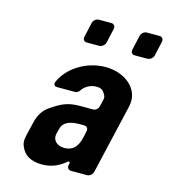

<svg xmlns="http://www.w3.org/2000/svg" viewBox="-104 -758 745 847"><g transform="rotate(15 269.0 -335.0)"><path d="M282 -31 280 -22C277 -10 285 0 297 0H370C382 0 394 -10 397 -22L471 -341C490 -422 417 -482 327 -482C233 -482 155 -424 129 -362C123 -348 130 -341 144 -341H226C231 -341 240 -347 243 -351C255 -371 279 -388 311 -388C327 -388 337 -383 343 -374C358 -355 356 -348 351 -328L346 -308C343 -296 332 -287 321 -287H262C203 -287 177 -272 132 -242C106 -225 89 -198 81 -163L68 -109C64 -90 58 -71 68 -50C82 -13 115 6 166 6C213 6 248 -14 273 -36C278 -40 283 -37 282 -31ZM279 -209H301C313 -209 321 -199 318 -187L313 -163C305 -129 293 -90 241 -90C208 -90 186 -112 192 -140L198 -164C205 -195 232 -209 279 -209ZM436 -565H494C506 -565 519 -575 522 -587L537 -654C540 -666 532 -676 520 -676H462C450 -676 438 -666 435 -654L420 -587C417 -575 424 -565 436 -565ZM217 -565H274C286 -565 299 -575 302 -587L317 -654C320 -666 312 -676 300 -676H243C231 -676 219 -666 216 -654L201 -587C198 -575 205 -565 217 -565Z"/></g></svg>

Font: DIN Rundschrift
Style: BreitKursiv
Weight: 400
Width: 7
Version: Version 1.027